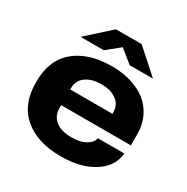

<svg xmlns="http://www.w3.org/2000/svg" viewBox="-167 -873 1004 1029"><g transform="rotate(30 335.0 -359.0)"><path d="M116.2 -598.1 259.8 -728H418.9L564 -598.1H419.9L339.8 -663.1L259.8 -598.1ZM342.8 9.8Q197.8 9.8 114.3 -61.5Q30.8 -132.8 30.8 -266.1V-272Q30.8 -406.2 114.7 -476.1Q198.7 -545.9 342.8 -545.9Q405.8 -545.9 459.7 -529.8Q513.7 -513.7 554 -482.9Q594.2 -452.1 617.2 -404.3Q640.1 -356.4 640.1 -296.9V-229H209V-210.9Q209 -162.1 243.9 -134.5Q278.8 -106.9 342.8 -106.9Q394 -106.9 428.2 -125.5Q462.4 -144 467.8 -173.8H631.8Q624.5 -91.3 545.9 -40.8Q467.3 9.8 342.8 9.8ZM209 -335V-326.2H470.2V-335Q470.2 -381.3 434.8 -407.7Q399.4 -434.1 340.8 -434.1Q282.2 -434.1 245.6 -408Q209 -381.8 209 -335Z"/></g></svg>

Font: Hubot Sans Expanded
Style: Bold
Weight: 700
Width: 7
Designer: Deni Anggara
Foundry: GitHub
Version: Version 1.001;gftools[0.9.31]